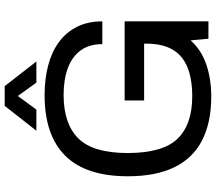

<svg xmlns="http://www.w3.org/2000/svg" viewBox="-71 -837 920 818"><g transform="rotate(-90 389.0 -428.0)"><path d="M387 12Q276 12 200 -27Q124 -66 85.5 -145Q47 -224 47 -343Q47 -522 134.5 -610Q222 -698 393 -698Q461 -698 518.5 -683Q576 -668 618 -637.5Q660 -607 683.5 -560.5Q707 -514 707 -452H610Q610 -509 582.5 -545.5Q555 -582 506.5 -599.5Q458 -617 393 -617Q271 -617 208.5 -554.5Q146 -492 146 -343V-341Q147 -192 208 -130.5Q269 -69 387 -69Q464 -69 514 -90.5Q564 -112 588 -155Q612 -198 612 -264V-314L652 -274H370V-357H707V0H633L626 -76Q585 -30 523 -9Q461 12 387 12ZM241 -733 347 -868H431L536 -733H446L389 -812L331 -733Z"/></g></svg>

Font: Archivo VF Beta
Style: Regular
Weight: 400
Designer: Hector Gatti
Foundry: Omnibus-Type
Version: Version 1.002